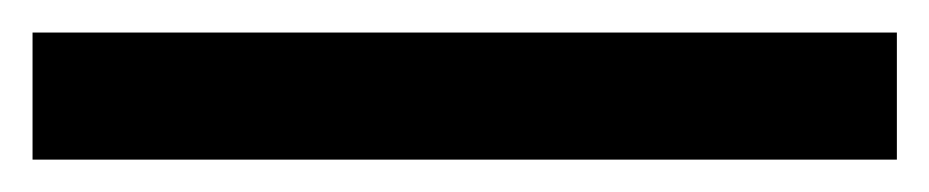

<svg xmlns="http://www.w3.org/2000/svg" viewBox="-20 -20 571 118"><path d="M0 0H531.2V78.1H0Z"/></svg>

Font: Michroma
Style: Regular
Weight: 400
Version: Version 1.000